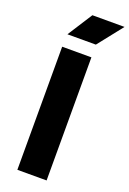

<svg xmlns="http://www.w3.org/2000/svg" viewBox="-183 -1050 747 1111"><g transform="rotate(20 190.0 -494.5)"><path d="M80 0ZM80 -758H260V0H80ZM182 -989H380L259 -836H84Z"/></g></svg>

Font: Biryani Black
Style: Regular
Weight: 900
Designer: Dan Reynolds and Mathieu Reguer
Foundry: Dan Reynolds and Mathieu Reguer
Version: Version 1.004; ttfautohint (v1.1) -l 5 -r 5 -G 72 -x 0 -D la